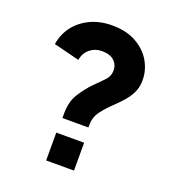

<svg xmlns="http://www.w3.org/2000/svg" viewBox="-137 -864 884 972"><g transform="rotate(20 305.5 -378.5)"><path d="M225 -230H365V-243Q365 -286 389 -318Q413 -350 444 -379Q468 -402 490 -426.5Q512 -451 526.5 -480.5Q541 -510 541 -548Q541 -601 514 -648.5Q487 -696 433.5 -726.5Q380 -757 302 -757Q238 -757 186.5 -733Q135 -709 102.5 -667Q70 -625 61 -569L200 -534Q206 -572 233.5 -594.5Q261 -617 298 -617Q341 -617 363.5 -596.5Q386 -576 386 -544Q386 -513 363 -489.5Q340 -466 311 -437Q280 -405 252.5 -362Q225 -319 225 -253ZM221 0H371V-150H221Z"/></g></svg>

Font: Plus Jakarta Sans ExtraBold
Style: Regular
Weight: 800
Designer: Gumpita Rahayu
Foundry: Tokotype
Version: Version 2.004; ttfautohint (v1.8.3)